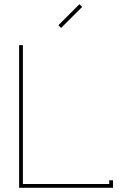

<svg xmlns="http://www.w3.org/2000/svg" viewBox="-20 -894 593 914"><path d="M271 -761 371 -861 358 -874 258 -774ZM89 -18V-679H71V0H518V-36H500V-18Z"/></svg>

Font: Rawengulk
Style: Light
Weight: 300
Version: Version 0.9